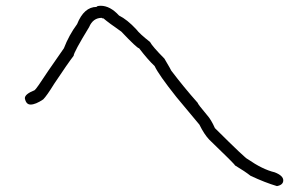

<svg xmlns="http://www.w3.org/2000/svg" viewBox="-20 -588 1040 653"><path d="M322.3 -568.4Q354.5 -568.4 384.8 -535.2Q412.6 -521.5 443.4 -488.3Q455.1 -472.7 490.2 -445.3Q498 -430.2 539.1 -388.7Q562.5 -349.1 562.5 -347.7Q605.5 -291 652.3 -238.3Q652.3 -234.4 683.6 -197.3Q698.2 -181.2 710.9 -152.3Q816.9 -46.9 822.3 -46.9Q873 -11.7 914.1 -2Q943.4 9.3 943.4 25.4Q943.4 41 921.9 44.9Q881.8 33.2 832 9.8Q813.5 -4.9 779.3 -25.4Q779.3 -28.8 691.4 -113.3Q674.3 -131.3 658.2 -164.1L580.1 -257.8Q519.5 -334 505.9 -363.3Q483.4 -384.3 453.1 -423.8Q446.3 -423.8 392.6 -480.5Q349.6 -510.3 332 -525.4Q326.2 -525.4 326.2 -527.3Q296.4 -527.3 283.2 -496.1Q230.5 -409.7 230.5 -398.4Q210.9 -373 164.1 -302.7Q139.2 -262.2 127 -250Q101.1 -232.4 84 -232.4Q68.4 -232.4 64.5 -253.9Q64.5 -268.1 97.7 -281.2Q103 -284.2 144.5 -347.7L197.3 -423.8Q214.4 -468.3 242.2 -505.9Q265.6 -564.5 308.6 -564.5Q308.6 -567.9 322.3 -568.4Z"/></svg>

Font: CEF Fonts CJK Mono
Style: Regular
Weight: 400
Designer: PartyBoss (派对大魔王)
Version: Release 2.25